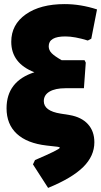

<svg xmlns="http://www.w3.org/2000/svg" viewBox="-20 -724 494 938"><path d="M215 194 141 79 151 58Q272 6 272 -2Q272 -6 261 -7L208 -13Q112 -24 62 -70.5Q12 -117 12 -195Q12 -327 148 -371Q35 -415 35 -520Q35 -604 106 -654Q177 -704 296 -704Q374 -704 454 -678L426 -535L409 -526Q345 -546 299 -546Q218 -546 218 -498Q218 -479 232 -464.5Q246 -450 281 -430H393L399 -418L390 -293H300Q250 -293 222 -276.5Q194 -260 194 -230Q194 -182 276 -169L320 -162Q378 -152 409.5 -117.5Q441 -83 441 -29Q441 38 386.5 92Q332 146 215 194Z"/></svg>

Font: Alegreya Sans SC Black
Style: Regular
Weight: 900
Designer: Juan Pablo del Peral
Foundry: Huerta Tipografica
Version: Version 2.007